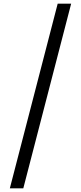

<svg xmlns="http://www.w3.org/2000/svg" viewBox="-20 -819 445 1055"><path d="M371 -799H297L34 216H108Z"/></svg>

Font: Noto Sans Sinhala ExtraCondensed
Style: Regular
Weight: 400
Width: 2
Designer: Jelle Bosma - Monotype Design Team
Foundry: Monotype Imaging Inc.
Version: Version 2.006